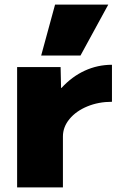

<svg xmlns="http://www.w3.org/2000/svg" viewBox="-20 -810 520 830"><path d="M54 -520H242L244 -430H246Q291 -479 346.5 -504.5Q402 -530 464 -530V-370Q406 -370 357.5 -350Q309 -330 280.5 -295.5Q252 -261 252 -220V0H54ZM158 -570 218 -790H448L328 -570Z"/></svg>

Font: Enso Black
Style: Regular
Weight: 900
Designer: Coji Morishita
Foundry: UNDERFOREST DESIGN
Version: Version 1.000